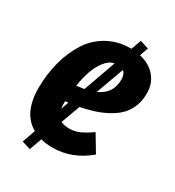

<svg xmlns="http://www.w3.org/2000/svg" viewBox="-165 -697 788 867"><g transform="rotate(30 229.0 -263.0)"><path d="M342.8 -542Q397.9 -529.3 427.7 -492.4Q457.5 -455.6 456.1 -404.8Q455.6 -359.4 437 -324Q418.5 -288.6 385 -265.4Q351.6 -242.2 312.5 -227.5Q273.4 -212.9 223.1 -203.1L187 -104Q205.6 -95.2 231.9 -95.2Q259.3 -95.2 283.9 -106.2Q308.6 -117.2 342.8 -141.1L395 -54.2Q310.5 17.1 209 17.1Q175.8 17.1 147 9.8L124 74.2L79.1 60.1L103 -7.8Q18.6 -55.7 20 -189.9Q21 -261.7 38.1 -324.7Q55.2 -387.7 87.4 -438.2Q119.6 -488.8 172.4 -518.3Q225.1 -547.9 292 -547.9H294.9L314 -600.1L358.9 -585.9ZM262.2 -453.1Q234.9 -447.3 213.9 -419.9Q192.9 -392.6 181.2 -357.7Q169.4 -322.8 162.1 -278.8Q173.3 -279.8 202.1 -284.2ZM256.8 -300.8Q325.2 -331.1 325.2 -403.8Q325.2 -434.6 309.1 -444.8ZM155.8 -154.8 169.9 -194.8Q163.6 -194.8 153.8 -192.9V-179.2Q153.8 -168.5 155.8 -154.8Z"/></g></svg>

Font: Fira Sans Compressed
Style: Bold Italic
Weight: 700
Width: 3
Italic angle: -8°
Designer: Carrois Corporate & Edenspiekermann AG
Foundry: Carrois Corporate GbR & Edenspiekermann AG
Version: Version 4.203;PS 004.203;hotconv 1.0.88;makeotf.lib2.5.64775